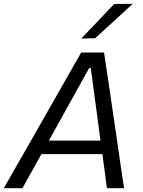

<svg xmlns="http://www.w3.org/2000/svg" viewBox="-43 -989 754 1009"><path d="M-23 0Q10 -58 46.5 -121.8Q83 -185.5 116 -243L255.5 -488Q291 -551 321.5 -604.2Q352 -657.5 383.5 -713H504Q512 -659.5 519.8 -606Q527.5 -552.5 537.5 -487L573.5 -241.5Q582 -182.5 591.2 -119.5Q600.5 -56.5 609 0H519Q513.5 -43 507.2 -88.8Q501 -134.5 495 -179H174.5Q149.5 -134.5 124.5 -89.2Q99.5 -44 75 0ZM217.5 -256.5 214 -250H485.5L484.5 -255L434 -631.5H425.5ZM384 -786.5Q428.5 -833 471 -877.5Q513.5 -922 557 -968L654.5 -969Q604 -922.5 554.8 -877.5Q505.5 -832.5 457 -788Z"/></svg>

Font: Commissioner
Style: Italic
Weight: 400
Italic angle: -12°
Designer: Kostas Bartsokas
Foundry: Kostas Bartsokas
Version: Version 1.000; ttfautohint (v1.8.3)